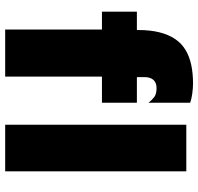

<svg xmlns="http://www.w3.org/2000/svg" viewBox="-32 -734 766 742"><g transform="rotate(90 351.0 -363.0)"><path d="M94 0V-374H25V-509H96V-514Q96 -561 105 -596.5Q114 -632 131 -657Q148 -682 173 -697Q198 -712 230.5 -719Q263 -726 303 -726Q320 -726 342 -723Q364 -720 377 -715V-554Q366 -568 354.5 -576.5Q343 -585 320 -585Q309 -585 301 -581.5Q293 -578 288 -572Q283 -566 280.5 -557.5Q278 -549 278 -540V-509H377V-374H276V0ZM642 0H462V-700H642Z"/></g></svg>

Font: Maven Pro Black
Style: Regular
Weight: 900
Designer: Joe Prince
Foundry: Joe Prince
Version: Version 2.103